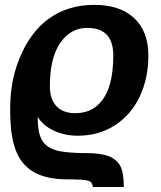

<svg xmlns="http://www.w3.org/2000/svg" viewBox="-20 -558 658 786"><path d="M26.4 -18.6Q21.5 -62 21.7 -117.7Q22 -173.3 31.7 -225.1Q48.8 -308.6 87.9 -376.7Q127 -444.8 182.6 -483.4Q259.8 -538.1 366.2 -538.1Q470.7 -538.1 529.1 -483.9Q587.4 -429.7 587.4 -330.6Q587.4 -237.3 551.3 -161.1Q514.6 -85.9 449 -44.2Q383.3 -2.4 298.8 -2.4Q244.6 -2.4 200 -23.4Q155.3 -44.4 134.3 -79.6Q134.3 -48.8 138.2 -23.9Q144.5 10.3 161.1 28.8Q177.7 47.4 207.5 56.6Q246.1 68.8 335.9 68.8Q391.6 68.8 425.3 81.5Q458 94.7 472.4 121.6Q486.8 148.4 486.8 207.5H360.8Q356.9 189.5 348.1 184.6Q338.9 179.7 316.7 178Q294.4 176.3 266.6 176.3H257.3Q171.9 176.3 120.1 147.5Q81.1 125.5 58.1 85.9Q35.2 46.4 26.4 -18.6ZM443.8 -330.1Q443.8 -443.8 337.9 -443.8Q286.6 -443.8 250 -409.7Q184.1 -348.1 184.1 -205.1Q184.1 -152.3 210.9 -123.5Q237.8 -94.7 288.1 -94.7Q351.1 -94.7 389.2 -136.7Q443.8 -195.3 443.8 -330.1Z"/></svg>

Font: Arimo
Style: Bold Italic
Weight: 700
Italic angle: -12°
Designer: Steve Matteson
Foundry: Monotype Imaging Inc.
Version: Version 1.33